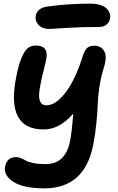

<svg xmlns="http://www.w3.org/2000/svg" viewBox="-20 -760 639 1041"><path d="M249 -603Q208.5 -603 188.5 -625.2Q168.5 -647.5 173.8 -675.8Q183.6 -718.3 240.2 -725.1Q348.1 -740.2 471.2 -740.2Q502.9 -740.2 526.1 -732.2Q549.3 -724.1 560.3 -711.7Q571.3 -699.2 575.4 -686.3Q579.6 -673.3 577.1 -661.1Q573.2 -639.2 557.6 -626.5Q542 -613.8 518.1 -613.8Q418 -613.8 335 -608.4Q252 -603 249 -603ZM220.2 261.2Q107.9 261.2 53 226.1Q-2 190.9 7.8 142.1Q18.6 91.8 67.9 91.8Q80.6 91.8 94.2 97.7Q107.9 103.5 120.1 110.8Q132.3 118.2 160.4 124Q188.5 129.9 227.1 129.9Q335 129.9 359.9 4.9Q369.1 -41 377 -144Q303.2 -58.1 216.8 -58.1Q10.7 -58.1 67.9 -342.8Q81.1 -411.1 98.1 -449.7Q115.2 -488.3 132.6 -500.7Q149.9 -513.2 173.8 -513.2Q249 -513.2 229 -429.2Q225.6 -416 219.2 -389.2Q193.4 -285.2 191.9 -247.6Q190.4 -189 231 -189Q268.6 -189 306.6 -225.8Q344.7 -262.7 375.2 -322Q405.8 -381.3 429.2 -457Q439.5 -487.8 452.4 -500Q465.3 -512.2 491.2 -512.2Q527.3 -512.2 544.4 -483.4Q561.5 -454.6 544.9 -399.9Q527.3 -342.8 519 -288.6Q510.7 -234.4 509.8 -195.3Q508.8 -156.2 502.9 -95.2Q497.1 -34.2 484.9 27.8Q438 261.2 220.2 261.2Z"/></svg>

Font: Shantell Sans Normal
Style: Italic
Weight: 600
Italic angle: -11.31°
Designer: Stephen Nixon, Anya Danilova, Shantell Martin
Foundry: Arrow Type
Version: Version 1.006;[559af2be0]